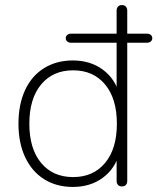

<svg xmlns="http://www.w3.org/2000/svg" viewBox="-20 -731 622 759"><path d="M53 -242Q53 -318 79 -374.5Q105 -431 154 -461.5Q203 -492 268 -492Q337 -492 386 -456Q435 -420 452 -358H441V-562H262Q252 -562 246 -567Q240 -572 240 -580Q240 -588 246 -593Q252 -598 262 -598H453L441 -585V-689Q441 -699 446.5 -705Q452 -711 462 -711Q472 -711 477.5 -705Q483 -699 483 -689V-585L471 -598H560Q570 -598 576 -593Q582 -588 582 -580Q582 -572 576 -567Q570 -562 560 -562H483V-16Q483 -6 477.5 0Q472 6 462 6Q452 6 446.5 0Q441 -6 441 -16V-126H452Q435 -64 386 -28Q337 8 268 8Q203 8 154.5 -22.5Q106 -53 79.5 -109.5Q53 -166 53 -242ZM442 -242Q442 -341 395.5 -397Q349 -453 269 -453Q189 -453 142.5 -397Q96 -341 96 -242Q96 -143 142.5 -87Q189 -31 269 -31Q349 -31 395.5 -87Q442 -143 442 -242Z"/></svg>

Font: SN Pro Thin
Style: Regular
Weight: 200
Designer: Tobias Whetton
Foundry: Supernotes
Version: Version 1.003;Glyphs 3.3 (3324)